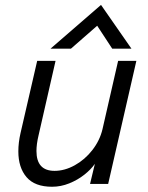

<svg xmlns="http://www.w3.org/2000/svg" viewBox="-20 -729 587 761"><path d="M52.7 -128.9Q52.7 -164.1 61.5 -202.1L127.4 -487.8H200.2L132.8 -192.4Q124.5 -157.7 124.5 -130.4Q124.5 -51.8 196.3 -51.8Q236.3 -51.8 276.4 -74Q316.4 -96.2 345.9 -134Q375.5 -171.9 386.2 -216.8L448.2 -487.8H520.5L408.7 0H336.9L356 -79.6Q340.3 -57.1 314 -36.4Q287.6 -15.6 254.4 -2.2Q221.2 11.2 186.5 11.2Q117.7 11.2 85.2 -26.9Q52.7 -64.9 52.7 -128.9ZM180.2 -536.1 380.4 -709.5 501 -536.1H424.8L365.2 -627L261.2 -536.1Z"/></svg>

Font: Acari Sans
Style: Italic
Weight: 400
Italic angle: -13°
Designer: Alfredo Marco Pradil and Stefan Peev
Foundry: Hanken Design Co.
Version: Version 1.045;January 11, 2019;FontCreator 11.5.0.2425 64-bi